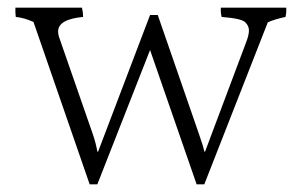

<svg xmlns="http://www.w3.org/2000/svg" viewBox="-20 -523 787 499"><path d="M196 -479Q131 -473 131 -441Q131 -435 133 -428L221 -175Q229 -152 233 -129H235L370 -484H390L497 -175Q508 -144 511 -129H513L620 -414Q627 -432 627 -444Q627 -456 617 -465.5Q607 -475 556 -479Q553 -491 554 -503H724Q724 -500 724 -494Q724 -488 722 -479Q694 -473 676 -465L511 -44H491L370 -393L233 -44H213L67 -466Q42 -477 21 -479Q20 -488 20 -494Q20 -500 20 -503H193Q196 -491 196 -479Z"/></svg>

Font: Halant Light
Style: Regular
Weight: 300
Designer: Hitesh Malaviya (Devanagari), Satya Rajpurohit (Latin)
Foundry: Indian Type Foundry
Version: Version 1.101;PS 1.0;hotconv 1.0.78;makeotf.lib2.5.61930; tt